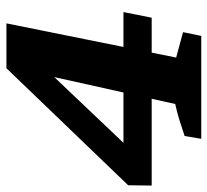

<svg xmlns="http://www.w3.org/2000/svg" viewBox="-54 -616 661 612"><g transform="rotate(-90 277.0 -310.5)"><path d="M140 0 149 -53Q175 -62 199.5 -69.5Q224 -77 251 -83L350 -528L379 -513L75 -193L54 -248H544L526 -158H-9L-8 -233L365 -621H508L399 -80L480 -58L468 0Z"/></g></svg>

Font: Piazzolla Thin Black
Style: Italic
Weight: 900
Italic angle: -11.3°
Version: Version 2.005